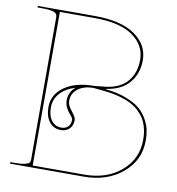

<svg xmlns="http://www.w3.org/2000/svg" viewBox="-84 -836 838 911"><g transform="rotate(10 335.0 -380.0)"><path d="M269 -408.7Q221.2 -394 195.3 -364.7Q169.4 -335.4 169.4 -296.4Q169.4 -255.9 187.3 -233.2Q205.1 -210.4 233.9 -210.4Q254.9 -210.4 266.8 -222.4Q278.8 -234.4 278.8 -255.4Q278.8 -261.7 272.2 -270.5Q265.6 -279.3 258.1 -287.8Q250.5 -296.4 243.9 -311.3Q237.3 -326.2 237.3 -342.8Q237.3 -382.8 269 -408.7ZM24.9 -759.8H299.8Q426.3 -759.8 493.2 -713.1Q560.1 -666.5 560.1 -591.8Q560.1 -527.8 522.7 -483.4Q485.4 -439 413.1 -428.7H411.1V-426.3H413.1Q468.8 -420.4 510.7 -404.3Q552.7 -388.2 576.7 -367.9Q600.6 -347.7 615.5 -320.8Q630.4 -293.9 635.3 -270.3Q640.1 -246.6 640.1 -220.2Q640.1 -124 566.2 -62Q492.2 0 379.9 0H24.9V-7.3H44.9Q77.1 -7.3 94.5 -11.5Q111.8 -15.6 116 -21Q120.1 -26.4 120.1 -35.2V-724.6Q120.1 -738.3 105.2 -745.4Q90.3 -752.4 44.9 -752.4H24.9ZM132.8 -750 132.3 -9.8H379.9Q488.3 -9.8 557.9 -69.1Q627.4 -128.4 627.4 -220.2Q627.4 -238.3 625.5 -253.9Q623.5 -269.5 617.7 -288.3Q611.8 -307.1 602.1 -322.8Q592.3 -338.4 575.9 -354Q559.6 -369.6 537.4 -381.6Q515.1 -393.6 483.2 -402.8Q451.2 -412.1 412.1 -416.5Q356.9 -422.4 353.5 -422.4Q306.6 -422.4 278.1 -400.4Q249.5 -378.4 249.5 -342.8Q249.5 -325.7 260 -310.3Q270.5 -294.9 280.8 -281.5Q291 -268.1 291 -255.4Q291 -230 275.4 -214.4Q259.8 -198.7 233.9 -198.7Q199.2 -198.7 178.5 -225.3Q157.7 -252 157.7 -296.4Q157.7 -357.4 211.9 -395Q266.1 -432.6 355.5 -432.6Q359.4 -432.6 412.1 -438.5Q480.5 -448.2 513.9 -489.3Q547.4 -530.3 547.4 -591.8Q547.4 -661.6 485.4 -705.8Q423.3 -750 299.8 -750Z"/></g></svg>

Font: ZnikomitNo24
Style: Thin
Weight: 300
Designer: gluk
Foundry: gluk
Version: Version 0.55